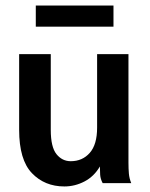

<svg xmlns="http://www.w3.org/2000/svg" viewBox="-20 -660 540 692"><path d="M212 12Q141 12 95 -36Q49 -84 49 -192V-465H163V-192Q163 -130 183.5 -104.5Q204 -79 235 -79Q277 -79 303.5 -109Q330 -139 330 -200V-465H443V-74Q443 -52 444.5 -34.5Q446 -17 453 0H350Q342 -15 341 -30Q340 -45 340 -60Q319 -24 284.5 -6Q250 12 212 12ZM109 -564V-640H389V-564Z"/></svg>

Font: Inconsolata
Style: Bold
Weight: 700
Monospace: yes
Designer: Raph Levien, Cyreal, Brenton Simpson
Foundry: Raph Levien, Cyreal, Google
Version: Version 3.100; ttfautohint (v1.8.4.7-5d5b)